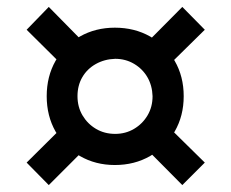

<svg xmlns="http://www.w3.org/2000/svg" viewBox="-20 -588 667 555"><path d="M312 -111Q256 -111 211 -137Q166 -163 140.5 -208Q115 -253 115 -310Q115 -367 140.5 -412Q166 -457 211 -482.5Q256 -508 312 -508Q369 -508 414 -482.5Q459 -457 485 -412Q511 -367 511 -310Q511 -253 485 -208Q459 -163 414 -137Q369 -111 312 -111ZM121 -53 57 -118 182 -242 246 -178ZM313 -201Q343 -201 367.5 -215.5Q392 -230 406.5 -254.5Q421 -279 421 -310Q420 -341 406 -365Q392 -389 367.5 -403.5Q343 -418 313 -418Q282 -417 257 -403Q232 -389 218 -365Q204 -341 204 -310Q204 -279 218.5 -254.5Q233 -230 257.5 -215.5Q282 -201 313 -201ZM507 -53 382 -179 446 -242 572 -118ZM181 -379 57 -502 121 -568 246 -441ZM446 -378 382 -442 507 -568 572 -502Z"/></svg>

Font: Piazzolla Thin ExtraBold
Style: Regular
Weight: 800
Version: Version 2.005